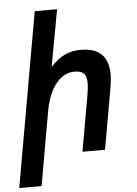

<svg xmlns="http://www.w3.org/2000/svg" viewBox="-86 -837 748 1052"><g transform="rotate(-5 288.0 -311.0)"><path d="M145.5 -790H268.5L211 -476.5Q249.5 -520.5 289.5 -538.8Q329.5 -557 376.5 -557Q456.5 -557 493 -518.8Q529.5 -480.5 529.5 -409Q529.5 -377 522.5 -337.5L463 0H339L390.5 -291.5Q400 -343 400 -373Q400 -408.5 385 -424.8Q370 -441 333.5 -441Q292.5 -441 259.5 -415.2Q226.5 -389.5 204.2 -344.5Q182 -299.5 171.5 -241.5L99.5 168H-23.5Z"/></g></svg>

Font: JuliaMono
Style: Bold Italic
Weight: 700
Italic angle: -9°
Monospace: yes
Designer: cormullion
Foundry: corm
Version: Version 0.057; ttfautohint (v1.8.4)